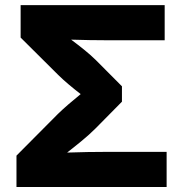

<svg xmlns="http://www.w3.org/2000/svg" viewBox="-20 -748 721 768"><path d="M45.9 0H646.5V-140.6H412.6C358.4 -140.6 301.3 -139.6 248.5 -137.7C285.6 -167 329.6 -201.2 362.3 -234.4L467.8 -341.3V-402.8L363.3 -507.8C335.4 -535.6 298.3 -564 264.6 -589.4C312.5 -587.9 364.3 -586.9 412.6 -586.9H638.7V-727.5H62.5V-597.7L212.9 -448.2C235.8 -425.3 270.5 -396.5 302.7 -371.6C270 -345.2 234.9 -314.9 211.4 -292L45.9 -125.5Z"/></svg>

Font: Inter ExtraBold
Style: Regular
Weight: 800
Designer: Rasmus Andersson
Foundry: rsms
Version: Version 4.001;git-9221beed3